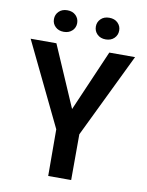

<svg xmlns="http://www.w3.org/2000/svg" viewBox="-96 -964 793 1033"><g transform="rotate(10 300.0 -448.0)"><path d="M304.2 -377 159.7 -710.9H19L239.3 -254.9L240.2 0H365.7L366.2 -250L589.4 -710.9H448.7ZM124 -836.9Q124 -812 141.6 -795.2Q159.2 -778.3 187.5 -778.3Q215.8 -778.3 233.4 -795.2Q251 -812 251 -836.9Q251 -861.8 233.6 -878.9Q216.3 -896 187.5 -896Q158.7 -896 141.4 -878.9Q124 -861.8 124 -836.9ZM353 -836.9Q353 -811.5 370.6 -794.4Q388.2 -777.3 416.5 -777.3Q445.3 -777.3 462.9 -794.4Q480.5 -811.5 480.5 -836.9Q480.5 -861.3 463.1 -878.4Q445.8 -895.5 416.5 -895.5Q387.7 -895.5 370.4 -878.4Q353 -861.3 353 -836.9Z"/></g></svg>

Font: Roboto Mono SemiBold
Style: Regular
Weight: 600
Monospace: yes
Designer: Google
Version: Version 3.000